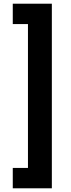

<svg xmlns="http://www.w3.org/2000/svg" viewBox="-20 -852 386 1037"><path d="M49 55V165H260V-832H49V-722H131V55Z"/></svg>

Font: Noto Sans Devanagari ExtraCondensed ExtraBold
Style: Regular
Weight: 800
Width: 2
Designer: Jelle Bosma - Monotype Design Team
Foundry: Monotype Imaging Inc.
Version: Version 2.004